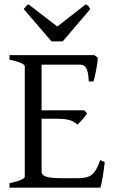

<svg xmlns="http://www.w3.org/2000/svg" viewBox="-20 -871 536 891"><path d="M466 -119 445 -128C420 -56 398 -44 336 -44H273C210 -44 173 -49 173 -75V-320H242C276 -320 314 -318 339 -293C342 -296 346 -299 350 -303L362 -316C370 -325 378 -335 384 -345L371 -359H173V-571H352C376 -571 389 -555 392 -493H414C416 -499 418 -507 420 -516L426 -545C430 -563 433 -584 434 -603L418 -615H24V-594C80 -583 95 -570 95 -564V-51C95 -45 83 -33 24 -21V0H446C453 -23 461 -71 466 -119ZM90 -829 219 -679H271L399 -829L390 -843C388 -845 384 -848 378 -851L246 -748L112 -851C100 -845 99 -838 90 -829Z"/></svg>

Font: Temporarium
Style: Regular
Weight: 400
Version: Version 1.1